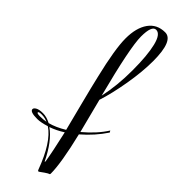

<svg xmlns="http://www.w3.org/2000/svg" viewBox="-578 -834 1261 1261"><g transform="rotate(45 52.0 -203.5)"><path d="M-58 146Q-85 134 -113.5 134Q-142 134 -142 142.5Q-142 151 -114 151Q-86 151 -58 146ZM122 335Q110 259 76 110Q29 140 -20 157Q56 210 119 340ZM77 -232Q103 -351 103 -491Q103 -631 83.5 -711Q64 -791 24.5 -791Q-15 -791 -15 -689Q-15 -587 77 -232ZM156 -631Q156 -533 135.5 -412.5Q115 -292 86 -202L147 36Q232 -35 279 -110L286 -98Q232 -16 151 54Q203 269 203 367Q203 374 197.5 375Q192 376 169 391.5Q146 407 142.5 410.5Q139 414 134.5 414Q130 414 127 406Q58 219 -31 160Q-82 176 -114 176Q-182 176 -182 152Q-182 141 -165 131.5Q-148 122 -113.5 122Q-79 122 -42 142Q12 128 71 92Q58 41 23 -95.5Q-12 -232 -28 -302Q-78 -510 -78 -608.5Q-78 -707 -37.5 -764Q3 -821 78 -821Q156 -821 156 -631Z"/></g></svg>

Font: Mr Bedfort
Style: Regular
Weight: 400
Designer: Alejandro Paul
Foundry: Alejandro Paul
Version: Version 1.000